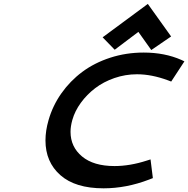

<svg xmlns="http://www.w3.org/2000/svg" viewBox="-20 -973 982 1002"><path d="M233.4 -346.2Q254.9 -421.4 300.3 -485.8Q345.7 -550.3 409.2 -597.7Q472.7 -645 555.4 -671.9Q638.2 -698.7 730 -698.7Q839.8 -698.7 926.8 -660.2L942.4 -652.8L873.5 -547.4L856.9 -553.7Q771.5 -585.4 694.8 -585.4Q634.3 -585.4 577.1 -565.7Q520 -545.9 476.6 -512.7Q433.1 -479.5 401.9 -436.5Q370.6 -393.6 357.4 -346.7Q348.1 -313.5 348.1 -285.2Q348.1 -206.5 408.2 -156.5Q468.3 -106.4 577.6 -106.4Q657.7 -106.4 745.6 -134.8L765.6 -141.1L777.8 -43.5L757.3 -35.6Q638.7 9.8 520.5 9.8Q373 9.8 295.2 -58.8Q217.3 -127.4 217.3 -240.2Q217.3 -291 233.4 -346.2ZM751.5 -952.6 873 -782.7 769.5 -711.9 702.1 -806.6 578.6 -713.4 515.6 -778.3Z"/></svg>

Font: Cantarell
Style: Bold Italic
Weight: 700
Italic angle: -16°
Designer: Dave Crossland
Version: Version 1.004